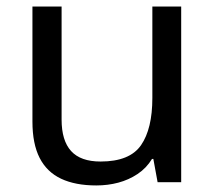

<svg xmlns="http://www.w3.org/2000/svg" viewBox="-20 -556 658 586"><path d="M533 -536V0H461L448 -71H444Q427 -43 400 -25Q373 -7 341 1.5Q309 10 274 10Q210 10 166.5 -10.5Q123 -31 101 -74Q79 -117 79 -185V-536H168V-191Q168 -127 197 -95Q226 -63 287 -63Q376 -63 410.5 -113Q445 -163 445 -257V-536Z"/></svg>

Font: utamil05
Style: Book
Weight: 400
Designer: Jelle Bosma - Monotype Design Team
Foundry: Monotype Imaging Inc.
Version: Version 2.003